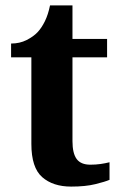

<svg xmlns="http://www.w3.org/2000/svg" viewBox="-20 -680 445 710"><path d="M243 10Q176 10 136 -25Q96 -60 96 -148V-468H21V-519Q53 -519 78.5 -532Q104 -545 119 -561Q134 -577 146 -601.5Q158 -626 165 -660H248V-536H376V-468H248V-158Q248 -113 263.5 -92Q279 -71 314 -71Q334 -71 351.5 -73.5Q369 -76 385 -80V-15Q369 -8 332.5 1Q296 10 243 10Z"/></svg>

Font: Noto Serif Tamil
Style: Bold
Weight: 700
Designer: Indian Type Foundry, Tom Grace, and the Monotype Design Team
Foundry: Monotype Imaging Inc.
Version: Version 2.003